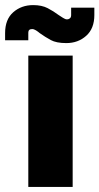

<svg xmlns="http://www.w3.org/2000/svg" viewBox="-61 -733 390 753"><path d="M50 0V-515H224V0ZM199 -564Q160 -564 138 -576Q116 -588 95 -603Q88 -609 80 -614Q72 -619 65 -619Q50 -619 50 -605V-575H-41V-603Q-41 -657 -9 -685Q23 -713 69 -713Q103 -713 126 -701Q149 -689 169 -674Q177 -669 186 -663Q195 -657 202 -657Q208 -657 213 -661Q218 -665 218 -674V-703H309V-674Q309 -621 277 -592.5Q245 -564 199 -564Z"/></svg>

Font: MuseoModerno ExtraBold
Style: Regular
Weight: 800
Designer: Pablo Cosgaya, Héctor Gatti, Marcela Romero, and the Authors of The MuseoModerno Project.
Foundry: Omnibus-Type Team
Version: Version 1.001